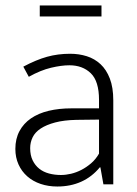

<svg xmlns="http://www.w3.org/2000/svg" viewBox="-20 -672 499 700"><path d="M65 -429Q112 -454 151.5 -465Q191 -476 236 -476Q268 -476 296.5 -467Q325 -458 346.5 -438Q368 -418 380.5 -385.5Q393 -353 393 -306V0H357L346 -62H344Q315 -27 276 -9.5Q237 8 189 8Q156 8 128 -1.5Q100 -11 79.5 -29Q59 -47 47.5 -72.5Q36 -98 36 -129Q36 -166 51 -194Q66 -222 93 -240.5Q120 -259 157.5 -268Q195 -277 241 -277H341V-308Q341 -376 311 -405Q281 -434 233 -434Q204 -434 166 -425Q128 -416 85 -392ZM341 -236 258 -235Q213 -234 181 -225.5Q149 -217 128.5 -203.5Q108 -190 99 -171.5Q90 -153 90 -132Q90 -106 99 -87.5Q108 -69 123 -57Q138 -45 158.5 -39.5Q179 -34 202 -34Q220 -34 239 -38.5Q258 -43 276.5 -52.5Q295 -62 312 -76.5Q329 -91 341 -112ZM350 -652V-612H125V-652Z"/></svg>

Font: Mukta ExtraLight
Style: Regular
Weight: 275
Designer: Girish Dalvi and Yashodeep Gholap
Foundry: Ek Type
Version: Version 2.538;PS 1.002;hotconv 16.6.51;makeotf.lib2.5.65220;